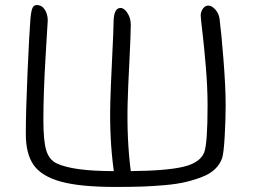

<svg xmlns="http://www.w3.org/2000/svg" viewBox="-20 -700 991 752"><path d="M432.1 32.2Q295.4 32.2 219.7 11.7Q144 -8.8 112.5 -52.7Q81.1 -96.7 81.1 -175.8Q81.1 -262.7 87.9 -417.5Q94.7 -572.3 99.1 -625Q101.6 -654.8 106.7 -667.5Q111.8 -680.2 124 -680.2Q144 -680.2 155.5 -662.1Q167 -644 167 -620.1Q167 -619.1 158.4 -476.1Q149.9 -333 149.9 -230Q149.9 -147 161.4 -110.4Q172.9 -73.7 202.1 -60.1Q265.6 -29.8 425.8 -29.8Q408.2 -156.2 412.1 -300.8Q413.6 -358.9 419.2 -472.7Q424.8 -586.4 424.8 -610.8Q424.8 -668.9 452.1 -668.9Q466.3 -668.9 479.2 -648.9Q492.2 -628.9 492.2 -604Q492.2 -565.9 486.8 -460Q481.4 -354 480 -298.8Q476.1 -156.2 492.2 -29.8Q633.3 -31.2 698.5 -46.9Q763.7 -62.5 779.8 -103Q793 -138.2 793 -287.1Q793 -358.4 786.1 -439.2Q779.3 -520 772.7 -575.2Q766.1 -630.4 766.1 -639.2Q766.1 -653.8 774.7 -666Q783.2 -678.2 795.9 -678.2Q809.6 -678.2 823.2 -662.8Q836.9 -647.5 839.8 -627Q846.7 -575.2 855.2 -467.3Q863.8 -359.4 863.8 -288.1Q863.8 -232.4 860.1 -166.7Q856.4 -101.1 850.1 -81.1Q841.8 -56.6 822.5 -38.1Q803.2 -19.5 772.9 -7.6Q742.7 4.4 707.8 12.7Q672.9 21 625.7 25.1Q578.6 29.3 534.2 30.8Q489.7 32.2 432.1 32.2Z"/></svg>

Font: Shantell Sans Bouncy
Style: Regular
Weight: 300
Designer: Stephen Nixon, Anya Danilova, Shantell Martin
Foundry: Arrow Type
Version: Version 1.006;[9816181b4]